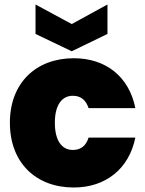

<svg xmlns="http://www.w3.org/2000/svg" viewBox="-20 -827 647 854"><path d="M299 -720 138 -807V-676L299 -599L458 -676V-807ZM308 -568C141 -568 24 -459 24 -281C24 -102 141 7 308 7C450 7 554 -76 582 -215H374C363 -180 341 -160 304 -160C256 -160 224 -200 224 -281C224 -361 256 -401 304 -401C341 -401 363 -380 374 -346H582C554 -487 450 -568 308 -568Z"/></svg>

Font: Poppins STUK1
Style: Regular
Weight: 400
Designer: Jonny Pinhorn (original), Sammy Jo Hughes (modified version)
Foundry: Type Mafia
Version: Version 1.002;hotconv 1.0.109;makeotfexe 2.5.65596